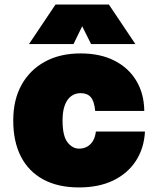

<svg xmlns="http://www.w3.org/2000/svg" viewBox="-20 -809 690 841"><path d="M326 12Q234 12 169.5 -23Q105 -58 71.5 -123.5Q38 -189 38 -281Q38 -372 74.5 -437.5Q111 -503 177 -539Q243 -575 333 -575Q419 -575 481 -543.5Q543 -512 577 -455.5Q611 -399 612 -323H397Q393 -366 377.5 -383.5Q362 -401 333 -401Q310 -401 292 -388Q274 -375 264 -348.5Q254 -322 254 -281Q254 -214 275.5 -186Q297 -158 326 -158Q346 -158 361.5 -166.5Q377 -175 387 -191.5Q397 -208 400 -233H615Q611 -159 575 -104Q539 -49 476 -18.5Q413 12 326 12ZM107 -616 223 -789H457L573 -616H379L340 -694L302 -616Z"/></svg>

Font: Azeret Mono Thin Black
Style: Regular
Weight: 900
Version: Version 1.002